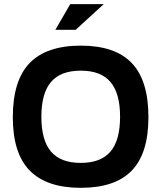

<svg xmlns="http://www.w3.org/2000/svg" viewBox="-20 -900 756 929"><path d="M371.1 8.8Q537.1 8.8 617.7 -74.7Q698.2 -158.2 698.2 -333Q698.2 -510.3 617.7 -594.7Q537.1 -679.2 371.1 -679.2Q205.1 -679.2 123.5 -595Q42 -510.7 42 -333Q42 -158.2 123.8 -74.7Q205.6 8.8 371.1 8.8ZM371.1 -558.1Q467.8 -558.1 514.4 -503.4Q561 -448.7 561 -335Q561 -221.2 514.4 -166.5Q467.8 -111.8 371.1 -111.8Q273.4 -111.8 226.8 -166.5Q180.2 -221.2 180.2 -335Q180.2 -448.7 226.8 -503.4Q273.4 -558.1 371.1 -558.1ZM248 -755.9 319.8 -879.9H481.9L346.2 -755.9Z"/></svg>

Font: LT Wave Text Bold
Style: Regular
Weight: 700
Designer: Daniel Lyons
Version: Version 2.5 (Glyphs App)